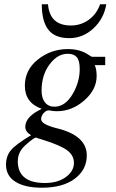

<svg xmlns="http://www.w3.org/2000/svg" viewBox="-20 -670 540 896"><path d="M447 -650H476Q465 -583 416 -537.5Q367 -492 303 -492Q236 -492 205.5 -531.5Q175 -571 175 -650H204Q212 -551 311 -551Q357 -551 394 -577.5Q431 -604 447 -650ZM471 -366H422Q431 -348 431 -315Q431 -252 373.5 -201.5Q316 -151 246 -151Q229 -151 215 -154Q212 -155 208 -155Q195 -155 183.5 -142Q172 -129 172 -114Q172 -90 243 -72Q385 -38 385 55Q385 122 329 164Q273 206 175 206Q97 206 52.5 178.5Q8 151 8 98Q8 59 30.5 31.5Q53 4 125 -39Q98 -55 98 -78Q98 -126 175 -162Q96 -190 96 -270Q96 -344 157 -392.5Q218 -441 297 -441Q355 -441 395 -413Q406 -405 411 -405H471ZM352 -348Q352 -387 338.5 -403Q325 -419 296 -419Q248 -419 211 -369Q174 -319 174 -247Q174 -212 190 -192Q206 -172 234 -172Q284 -172 319 -231Q352 -287 352 -348ZM325 90Q325 55 293.5 31.5Q262 8 182 -17Q158 -24 148 -28Q141 -28 117.5 -9Q94 10 83 24Q63 49 63 82Q63 184 190 184Q249 184 287 156.5Q325 129 325 90Z"/></svg>

Font: STIX MathJax Latin
Style: Italic
Weight: 400
Italic angle: -16.33°
Designer: MicroPress Inc., with final additions and corrections provided by Coen Hoffman, Elsevier (retired)
Version: Version 1.1.1